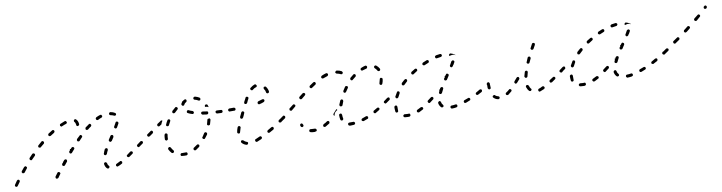

<svg xmlns="http://www.w3.org/2000/svg" viewBox="-30 -600 3555 946"><g transform="rotate(-10 1747.5 -127.0)"><path d="M20 -8Q20 -11 17 -13Q15 -14 12 -14Q9 -13 7 -11Q-1 0 -6 8Q-7 9 -7 11Q-8 12 -7 14Q-7 15 -6 16Q-5 17 -4 18Q-3 19 -1 19Q0 20 2 19Q3 19 4 18Q5 17 6 16Q11 9 19 -2Q21 -5 20 -8ZM224 -10Q223 -13 221 -15Q220 -16 218 -16Q217 -17 215 -17Q214 -16 212 -16Q211 -15 210 -14L198 2Q196 5 197 8Q197 11 199 13Q201 14 202 14Q204 15 205 14Q207 14 208 13Q209 13 210 12L222 -5Q224 -7 224 -10ZM461 9Q464 8 466 6Q467 5 467 3Q468 2 468 1Q468 -1 467 -2Q466 -4 465 -5Q460 -9 459 -18Q458 -21 455 -23Q453 -25 450 -24Q448 -24 447 -23Q446 -22 445 -21Q444 -20 444 -18Q443 -17 444 -15Q446 -1 455 7Q458 9 461 9ZM533 -7Q534 -10 533 -13Q532 -14 531 -15Q530 -16 528 -17Q527 -17 525 -17Q524 -17 523 -16Q513 -11 505 -7Q502 -6 501 -3Q500 0 501 3Q502 4 503 5Q504 6 505 7Q507 7 508 7Q510 7 511 6Q520 3 530 -3Q533 -4 533 -7ZM593 -46Q594 -49 592 -52Q591 -53 590 -54Q588 -55 587 -55Q585 -55 584 -55Q583 -55 581 -54L565 -42Q562 -41 561 -37Q561 -34 563 -32Q564 -31 565 -30Q566 -29 568 -29Q569 -29 570 -29Q572 -29 573 -30L590 -42Q592 -43 593 -46ZM67 -66Q66 -69 64 -71Q63 -72 61 -73Q60 -73 59 -73Q57 -73 56 -72Q54 -71 53 -70Q46 -62 39 -53Q37 -50 37 -47Q38 -44 40 -42Q43 -40 46 -41Q49 -41 51 -43Q58 -52 65 -61Q67 -63 67 -66ZM267 -63Q267 -64 267 -66Q267 -67 266 -68Q266 -70 265 -71Q262 -73 259 -72Q256 -72 254 -70L248 -63Q248 -62 247 -62Q246 -61 246 -60Q246 -60 246 -59L241 -54Q239 -51 240 -48Q240 -45 242 -43Q244 -42 245 -42Q246 -41 248 -42Q249 -42 251 -42Q252 -43 253 -44L266 -60Q267 -61 267 -63ZM451 -66Q451 -64 452 -63Q452 -61 453 -60Q454 -59 456 -59Q457 -58 459 -58Q460 -58 462 -59Q463 -60 464 -61Q465 -62 466 -63Q469 -72 474 -81Q474 -82 474 -84Q475 -85 474 -86Q474 -88 473 -89Q472 -90 471 -91Q468 -92 465 -91Q462 -91 460 -88Q455 -78 452 -68Q451 -67 451 -66ZM631 -71Q634 -73 634 -76Q635 -79 633 -81Q632 -83 631 -83Q630 -84 628 -84Q627 -85 625 -84Q624 -84 623 -83H622Q620 -81 619 -78Q619 -75 621 -72Q621 -71 623 -70Q624 -70 625 -69Q627 -69 628 -69Q630 -70 631 -71ZM313 -119Q313 -122 310 -124Q309 -125 308 -126Q306 -126 305 -126Q303 -126 302 -125Q301 -125 300 -124Q297 -121 295 -118Q293 -119 291 -118Q291 -118 290 -118Q290 -118 290 -118Q291 -116 291 -114Q289 -111 286 -108Q284 -106 285 -103Q285 -100 287 -98Q288 -97 290 -96Q291 -96 293 -96Q294 -96 295 -97Q297 -97 298 -99Q304 -106 311 -114Q313 -116 313 -119ZM117 -122Q117 -125 114 -127Q113 -128 112 -128Q111 -129 109 -129Q108 -129 106 -128Q105 -128 104 -127Q96 -119 88 -110Q87 -109 87 -108Q86 -106 86 -105Q86 -103 87 -102Q88 -100 89 -99Q90 -98 91 -98Q93 -97 94 -97Q96 -98 97 -98Q98 -99 99 -100Q107 -108 115 -116Q117 -118 117 -122ZM487 -125Q488 -122 490 -120Q493 -118 496 -119Q499 -120 501 -122Q507 -131 512 -139Q513 -142 513 -145Q512 -148 510 -150Q508 -151 507 -151Q505 -151 504 -151Q502 -150 501 -150Q500 -149 499 -148Q494 -140 488 -131Q486 -128 487 -125ZM361 -167Q361 -168 361 -170Q361 -171 361 -173Q360 -174 359 -175Q357 -177 354 -178Q351 -178 349 -175Q342 -168 334 -161Q333 -160 333 -158Q332 -157 332 -156Q332 -154 333 -153Q333 -151 334 -150Q337 -148 340 -148Q343 -148 345 -150Q352 -158 359 -165Q360 -166 361 -167ZM171 -173Q171 -176 169 -178Q167 -180 164 -181Q161 -181 159 -179Q150 -172 142 -164Q139 -162 139 -158Q139 -155 141 -153Q143 -151 147 -151Q150 -150 152 -153Q160 -160 169 -167Q171 -169 171 -173ZM524 -185Q525 -182 528 -180Q529 -179 531 -179Q532 -179 533 -179Q535 -180 536 -181Q537 -182 538 -183Q543 -192 548 -201Q548 -202 549 -204Q549 -205 548 -207Q548 -208 547 -209Q546 -210 545 -211Q542 -212 539 -212Q536 -211 535 -208Q530 -199 525 -190Q523 -188 524 -185ZM415 -215Q415 -218 413 -221Q412 -222 411 -223Q410 -224 408 -224Q407 -224 405 -224Q404 -223 403 -222Q395 -216 386 -210Q384 -208 384 -205Q383 -201 385 -199Q386 -198 388 -197Q389 -196 390 -196Q392 -196 393 -197Q395 -197 396 -198Q404 -205 412 -210Q414 -212 415 -215ZM231 -216Q232 -219 230 -222Q229 -224 226 -225Q223 -226 220 -224Q210 -218 201 -212Q198 -210 198 -207Q197 -204 199 -201Q201 -199 204 -198Q207 -198 209 -199Q219 -206 228 -211Q230 -213 231 -216ZM342 -228Q343 -226 344 -225Q345 -224 346 -224Q348 -223 349 -223Q352 -223 354 -226Q357 -228 357 -231Q356 -248 346 -257Q344 -259 341 -259Q338 -259 336 -256Q334 -254 334 -251Q334 -248 336 -246Q341 -241 342 -231Q342 -229 342 -228ZM296 -245Q297 -246 298 -248Q298 -249 299 -250Q299 -252 298 -253Q297 -256 294 -258Q292 -259 289 -258Q279 -254 267 -249Q266 -249 265 -248Q264 -246 263 -245Q263 -244 263 -242Q263 -241 263 -239Q265 -237 268 -235Q270 -234 273 -236Q284 -241 294 -244Q295 -244 296 -245ZM473 -245Q474 -246 475 -248Q476 -249 476 -251Q476 -252 475 -253Q474 -256 472 -258Q469 -259 466 -258Q456 -255 446 -250Q445 -249 444 -248Q443 -247 443 -246Q442 -244 442 -243Q442 -241 443 -240Q444 -237 447 -236Q450 -235 453 -236Q462 -241 471 -244Q472 -244 473 -245ZM536 -242Q537 -241 539 -242Q540 -242 542 -243Q543 -244 544 -245Q545 -248 544 -251Q544 -254 541 -255Q532 -261 519 -263Q518 -263 516 -263Q515 -262 514 -261Q512 -261 512 -259Q511 -258 511 -257Q510 -255 511 -254Q511 -252 512 -251Q513 -250 514 -249Q515 -248 517 -248Q527 -246 533 -243Q535 -242 536 -242Z M852 12Q853 11 854 11Q856 10 857 9Q857 8 858 6Q858 5 858 3Q858 0 855 -2Q853 -4 850 -3Q845 -3 841 -3Q836 -3 831 -3Q828 -4 826 -2Q823 0 823 3Q823 5 823 6Q823 7 824 9Q825 10 827 11Q828 11 829 11Q835 12 841 12Q846 12 852 12ZM921 -21Q922 -22 922 -23Q922 -25 922 -26Q922 -28 921 -29Q919 -31 916 -32Q913 -32 910 -30Q902 -24 894 -19Q891 -18 891 -15Q890 -12 891 -9Q892 -8 893 -7Q895 -6 896 -5Q897 -5 899 -5Q900 -5 902 -6Q911 -12 919 -18Q921 -19 921 -21ZM783 -12Q784 -11 786 -11Q787 -11 789 -11Q790 -12 791 -13Q794 -15 794 -18Q794 -21 792 -24Q786 -30 782 -39Q781 -40 780 -41Q779 -42 777 -43Q776 -43 774 -43Q773 -43 772 -42Q769 -41 768 -38Q767 -35 768 -32Q773 -22 781 -13Q782 -12 783 -12ZM970 -78Q969 -81 966 -83Q965 -84 964 -84Q962 -84 961 -84Q959 -84 958 -83Q957 -82 956 -81Q951 -72 945 -64Q944 -63 943 -62Q943 -60 943 -59Q943 -57 944 -56Q945 -55 946 -54Q947 -53 948 -53Q950 -52 951 -52Q953 -53 954 -53Q955 -54 956 -55Q963 -64 969 -72Q970 -75 970 -78ZM650 -85Q651 -86 651 -88Q651 -89 651 -91Q651 -92 650 -93Q648 -96 645 -96Q642 -97 639 -95Q629 -87 623 -83Q622 -82 621 -81Q620 -80 620 -78Q619 -77 620 -75Q620 -74 621 -73Q623 -70 626 -70Q629 -69 631 -71Q637 -75 648 -83Q649 -84 650 -85ZM762 -80Q764 -77 767 -77Q768 -77 770 -78Q771 -78 772 -79Q773 -80 774 -81Q775 -83 775 -84Q775 -94 777 -104Q777 -105 777 -107Q777 -108 776 -109Q775 -111 774 -111Q773 -112 771 -112Q768 -113 765 -111Q763 -109 762 -106Q760 -96 760 -85Q759 -82 762 -80ZM709 -129Q709 -132 707 -135Q706 -136 705 -137Q704 -138 702 -138Q701 -138 700 -138Q698 -137 697 -136L680 -124Q678 -123 677 -120Q677 -117 679 -114Q680 -111 683 -111Q687 -111 689 -112L706 -124Q708 -126 709 -129ZM998 -142Q998 -144 997 -145Q996 -146 996 -147Q995 -147 994 -148Q994 -148 994 -148Q990 -147 986 -147Q985 -146 984 -145Q984 -144 983 -143Q981 -134 978 -124Q977 -123 977 -121Q977 -120 978 -118Q979 -117 980 -116Q981 -115 982 -115Q985 -114 988 -115Q991 -116 992 -119Q995 -129 998 -140Q998 -141 998 -142ZM778 -150Q779 -147 782 -146Q785 -145 788 -146Q791 -147 792 -150Q796 -158 801 -167Q803 -170 802 -173Q802 -176 799 -177Q796 -179 793 -178Q790 -177 789 -175Q783 -166 779 -156Q777 -153 778 -150ZM741 -152Q738 -153 736 -155Q735 -157 735 -158Q735 -160 735 -161Q735 -162 736 -164Q737 -165 738 -166L753 -176L755 -178Q757 -179 760 -179Q762 -179 764 -177Q761 -172 758 -166Q757 -163 756 -160L747 -154Q744 -152 741 -152ZM1113 -166Q1115 -168 1116 -171Q1116 -172 1115 -174Q1114 -175 1113 -176Q1112 -177 1111 -178Q1110 -178 1108 -179H1107Q1104 -179 1102 -176Q1100 -174 1100 -171Q1100 -170 1100 -168Q1101 -167 1102 -166Q1103 -165 1104 -164Q1106 -164 1107 -164H1108Q1111 -163 1113 -166ZM1062 -166Q1064 -168 1064 -172Q1064 -175 1062 -177Q1060 -179 1057 -179L1037 -180Q1033 -180 1031 -178Q1029 -176 1029 -173Q1029 -170 1031 -168Q1033 -165 1036 -165L1056 -164Q1059 -164 1062 -166ZM991 -171Q993 -173 993 -176Q994 -179 992 -182Q990 -184 987 -184Q976 -186 967 -187Q964 -187 961 -186Q959 -184 958 -181Q958 -178 960 -175Q961 -173 964 -172Q974 -171 985 -169Q988 -169 991 -171ZM920 -184Q922 -185 923 -188Q924 -190 924 -191Q924 -193 923 -194Q922 -195 921 -196Q920 -197 919 -198Q908 -201 901 -205Q898 -207 895 -206Q892 -205 891 -202Q889 -199 890 -196Q891 -193 894 -192Q903 -187 914 -184Q917 -183 920 -184ZM819 -210Q819 -207 821 -205Q823 -203 826 -203Q829 -203 832 -205Q839 -212 846 -218Q849 -220 849 -223Q849 -226 847 -229Q845 -231 842 -232Q839 -232 837 -230Q829 -223 821 -216Q819 -213 819 -210ZM982 -211Q982 -213 983 -214Q983 -216 984 -217Q986 -218 987 -218Q990 -219 993 -218Q996 -217 997 -214Q999 -209 1000 -203Q995 -206 989 -207Q986 -207 983 -207Q983 -208 983 -208Q982 -210 982 -211ZM878 -254Q877 -254 876 -254Q876 -253 876 -252Q876 -252 876 -252Q873 -247 870 -242Q869 -239 871 -236Q872 -233 875 -232Q878 -231 880 -232Q883 -233 884 -236Q887 -243 895 -247Q897 -248 898 -251Q899 -254 898 -257Q897 -260 894 -261Q891 -262 888 -260Q883 -258 879 -254Q878 -254 878 -254ZM937 -265Q934 -263 933 -260Q933 -259 933 -257Q934 -256 934 -254Q935 -253 936 -252Q938 -251 939 -251Q948 -249 956 -244Q957 -244 958 -243Q960 -243 961 -243Q963 -244 964 -244Q965 -245 966 -247Q968 -249 967 -252Q966 -255 964 -257Q954 -263 942 -266Q939 -266 937 -265Z M1157 11Q1160 10 1160 7Q1161 5 1161 4Q1160 2 1160 1Q1159 0 1158 -1Q1157 -2 1155 -2Q1146 -5 1140 -12Q1139 -13 1137 -13Q1136 -14 1135 -14Q1133 -14 1132 -14Q1130 -13 1129 -12Q1127 -10 1127 -7Q1127 -4 1129 -2Q1137 8 1151 12Q1154 13 1157 11ZM1230 -5Q1231 -6 1232 -7Q1233 -9 1232 -10Q1232 -12 1232 -13Q1230 -16 1228 -17Q1225 -18 1222 -17Q1211 -12 1202 -8Q1200 -8 1199 -7Q1198 -6 1197 -4Q1197 -3 1197 -1Q1197 0 1197 1Q1198 4 1201 6Q1204 7 1207 6Q1217 2 1228 -3Q1229 -4 1230 -5ZM1298 -44Q1299 -47 1297 -49Q1296 -51 1295 -52Q1294 -53 1292 -53Q1291 -53 1290 -53Q1288 -53 1287 -52Q1277 -46 1268 -41Q1265 -39 1264 -36Q1263 -33 1265 -30Q1266 -28 1269 -27Q1272 -26 1275 -28Q1285 -33 1295 -39Q1297 -41 1298 -44ZM1118 -52Q1120 -50 1123 -49Q1124 -49 1126 -49Q1127 -49 1128 -50Q1130 -51 1130 -52Q1131 -54 1131 -55Q1133 -63 1137 -75Q1139 -78 1137 -81Q1136 -84 1133 -85Q1132 -85 1130 -85Q1129 -85 1127 -85Q1126 -84 1125 -83Q1124 -82 1123 -80Q1118 -67 1117 -58Q1116 -55 1118 -52ZM1345 -76Q1346 -79 1344 -81Q1342 -84 1339 -84Q1336 -85 1334 -83L1330 -81Q1329 -80 1328 -78Q1327 -77 1327 -76Q1327 -74 1327 -73Q1327 -71 1328 -70Q1330 -68 1333 -67Q1336 -67 1339 -68L1342 -71Q1345 -73 1345 -76ZM1148 -137 1144 -129Q1144 -128 1144 -126Q1143 -125 1144 -124Q1144 -122 1145 -121Q1146 -120 1148 -119Q1151 -118 1154 -119Q1156 -120 1158 -123L1162 -131L1167 -143Q1168 -145 1168 -146Q1168 -147 1168 -149Q1167 -150 1166 -151Q1165 -153 1164 -153Q1161 -155 1158 -153Q1155 -152 1154 -150ZM1124 -164Q1126 -165 1127 -166Q1128 -167 1128 -168Q1129 -170 1129 -171Q1129 -174 1127 -176Q1125 -179 1121 -179H1099Q1097 -178 1096 -178Q1095 -177 1094 -176Q1093 -175 1092 -174Q1091 -172 1092 -171Q1092 -168 1094 -166Q1096 -163 1099 -164H1121Q1123 -164 1124 -164ZM1276 -186Q1277 -188 1276 -191Q1275 -194 1272 -195Q1269 -196 1266 -195Q1258 -192 1246 -189Q1243 -188 1242 -185Q1240 -183 1241 -180Q1241 -177 1244 -175Q1247 -173 1250 -174Q1263 -177 1272 -181Q1275 -183 1276 -186ZM1177 -198V-197Q1175 -194 1176 -191Q1177 -188 1180 -187Q1183 -186 1186 -187Q1189 -188 1190 -191L1191 -192Q1195 -202 1200 -210Q1201 -213 1201 -216Q1200 -219 1197 -220Q1196 -221 1194 -221Q1193 -221 1191 -221Q1190 -220 1189 -220Q1187 -219 1187 -217Q1182 -208 1177 -198ZM1291 -255Q1288 -255 1285 -254Q1283 -252 1283 -249Q1282 -246 1284 -243Q1290 -236 1291 -226Q1291 -223 1294 -221Q1296 -219 1299 -220Q1302 -220 1304 -222Q1306 -225 1306 -228Q1304 -241 1296 -252Q1294 -255 1291 -255ZM1217 -256Q1217 -253 1219 -251Q1220 -249 1221 -249Q1223 -248 1224 -248Q1226 -248 1227 -248Q1228 -249 1230 -250Q1238 -257 1246 -259Q1247 -260 1249 -260Q1250 -261 1251 -263Q1251 -264 1252 -265Q1252 -267 1251 -268Q1250 -271 1248 -273Q1245 -274 1242 -274Q1231 -270 1220 -261Q1217 -259 1217 -256Z M1476 -9Q1475 -9 1473 -9Q1472 -9 1471 -8Q1469 -7 1469 -6Q1468 -4 1468 -3Q1467 0 1469 3Q1471 5 1474 6Q1483 8 1494 8Q1496 8 1497 7Q1501 7 1503 5Q1505 3 1505 0Q1505 -2 1504 -3Q1503 -5 1502 -6Q1501 -7 1500 -7Q1498 -8 1497 -8Q1496 -8 1494 -8Q1484 -8 1476 -9ZM1690 7Q1693 7 1695 4Q1697 2 1697 -1Q1697 -3 1696 -4Q1695 -5 1694 -6Q1693 -7 1692 -8Q1690 -8 1689 -8Q1680 -8 1672 -8Q1671 -8 1670 -8Q1667 -8 1664 -6Q1662 -4 1662 -1Q1662 1 1662 2Q1663 4 1664 5Q1665 6 1666 7Q1667 7 1669 7Q1670 8 1672 8Q1681 8 1690 7ZM1763 -11Q1764 -12 1765 -14Q1765 -15 1765 -17Q1765 -18 1765 -20Q1764 -22 1761 -24Q1758 -25 1755 -24Q1746 -20 1736 -17Q1735 -17 1734 -16Q1733 -15 1732 -14Q1731 -12 1731 -11Q1731 -9 1731 -8Q1732 -5 1735 -4Q1738 -2 1741 -3Q1751 -6 1760 -10Q1762 -10 1763 -11ZM1540 -17Q1539 -14 1540 -12Q1541 -10 1542 -9Q1543 -8 1545 -8Q1546 -7 1548 -8Q1549 -8 1550 -8Q1560 -14 1570 -20Q1573 -22 1573 -25Q1574 -28 1572 -31Q1571 -32 1570 -33Q1569 -33 1568 -34Q1566 -34 1565 -34Q1563 -33 1562 -33Q1553 -26 1543 -22Q1541 -20 1540 -17ZM1631 -25Q1634 -24 1637 -24Q1638 -25 1640 -26Q1641 -26 1642 -28Q1642 -29 1643 -30Q1643 -32 1643 -33Q1641 -41 1641 -51Q1641 -53 1640 -54Q1640 -56 1639 -57Q1638 -58 1636 -59Q1635 -59 1634 -59Q1631 -59 1628 -57Q1626 -55 1626 -52Q1626 -40 1628 -30Q1629 -27 1631 -25ZM1438 -44Q1435 -45 1433 -44Q1430 -43 1429 -40Q1427 -37 1429 -34L1430 -31Q1431 -28 1434 -27Q1437 -25 1440 -27Q1443 -28 1444 -31Q1445 -34 1444 -36L1442 -40Q1441 -43 1438 -44ZM1826 -45Q1827 -46 1827 -47Q1828 -49 1828 -50Q1827 -52 1826 -53Q1825 -56 1822 -56Q1819 -57 1816 -55Q1807 -50 1799 -45Q1796 -44 1796 -41Q1795 -38 1796 -35Q1797 -34 1798 -33Q1799 -32 1801 -31Q1802 -31 1804 -31Q1805 -31 1806 -32Q1815 -37 1824 -43Q1825 -43 1826 -45ZM1599 -60Q1598 -63 1601 -65Q1608 -73 1615 -81Q1616 -82 1617 -83Q1618 -84 1619 -84Q1620 -81 1622 -79Q1617 -77 1613 -73Q1608 -69 1606 -63Q1604 -58 1603 -53Q1603 -53 1602 -54Q1601 -54 1601 -55Q1599 -57 1599 -60ZM1869 -76Q1870 -79 1868 -81Q1867 -83 1866 -83Q1865 -84 1863 -84Q1862 -85 1860 -84Q1859 -84 1858 -83H1857Q1855 -81 1854 -78Q1854 -75 1856 -73Q1857 -71 1858 -71Q1859 -70 1861 -69Q1862 -69 1863 -70Q1865 -70 1866 -71Q1869 -73 1869 -76ZM1363 -89Q1364 -92 1362 -95Q1360 -97 1357 -98Q1354 -98 1352 -96Q1342 -89 1334 -83Q1332 -82 1332 -81Q1331 -80 1331 -78Q1330 -77 1331 -75Q1331 -74 1332 -73Q1334 -70 1337 -70Q1340 -69 1342 -71Q1351 -77 1361 -84Q1363 -86 1363 -89ZM1636 -100Q1636 -99 1637 -97Q1637 -96 1638 -95Q1640 -94 1641 -94Q1644 -93 1647 -94Q1650 -95 1651 -98Q1654 -107 1658 -116Q1658 -118 1658 -119Q1658 -121 1658 -122Q1657 -124 1656 -125Q1655 -126 1654 -126Q1651 -128 1648 -126Q1645 -125 1644 -122Q1640 -112 1636 -103Q1636 -102 1636 -100ZM1421 -133Q1422 -134 1422 -136Q1422 -137 1422 -139Q1421 -140 1420 -141Q1418 -144 1415 -144Q1412 -144 1410 -142L1392 -128Q1391 -127 1390 -126Q1390 -125 1390 -123Q1390 -122 1390 -120Q1390 -119 1391 -118Q1392 -117 1394 -116Q1395 -115 1396 -115Q1398 -115 1399 -115Q1401 -116 1402 -117L1419 -131Q1420 -132 1421 -133ZM1667 -162Q1667 -159 1670 -157Q1673 -156 1676 -157Q1679 -157 1680 -160Q1686 -168 1691 -176Q1693 -179 1693 -182Q1692 -185 1690 -187Q1687 -188 1684 -188Q1681 -188 1679 -185Q1673 -177 1668 -168Q1666 -165 1667 -162ZM1480 -183Q1480 -186 1478 -188Q1476 -191 1473 -191Q1470 -191 1468 -190L1450 -176Q1449 -175 1448 -173Q1448 -172 1447 -171Q1447 -169 1448 -168Q1448 -166 1449 -165Q1451 -163 1454 -162Q1457 -162 1460 -164L1477 -178Q1479 -180 1480 -183ZM1867 -195Q1865 -197 1862 -198Q1861 -198 1859 -198Q1858 -198 1857 -197Q1855 -196 1855 -195Q1854 -193 1854 -192Q1852 -183 1849 -173Q1848 -172 1849 -170Q1849 -169 1849 -168Q1850 -166 1851 -165Q1852 -164 1854 -164Q1857 -163 1859 -164Q1862 -166 1863 -169Q1867 -179 1868 -189Q1869 -192 1867 -195ZM1539 -223Q1540 -224 1540 -226Q1540 -227 1540 -228Q1540 -230 1539 -231Q1538 -234 1534 -235Q1531 -235 1529 -234Q1520 -228 1510 -221Q1507 -219 1507 -216Q1506 -213 1508 -211Q1510 -208 1513 -207Q1516 -207 1519 -209Q1528 -215 1537 -221Q1538 -222 1539 -223ZM1711 -218Q1711 -215 1713 -213Q1714 -212 1715 -211Q1716 -211 1718 -211Q1719 -211 1721 -211Q1722 -212 1723 -213Q1731 -219 1738 -225Q1741 -227 1741 -230Q1741 -233 1740 -236Q1739 -237 1737 -238Q1736 -239 1735 -239Q1733 -239 1732 -239Q1730 -238 1729 -237Q1721 -231 1713 -224Q1711 -222 1711 -218ZM1843 -263Q1840 -262 1838 -260Q1837 -258 1837 -257Q1836 -256 1837 -254Q1837 -253 1838 -251Q1838 -250 1840 -249Q1846 -244 1850 -236Q1851 -235 1852 -234Q1853 -233 1854 -233Q1856 -232 1857 -232Q1859 -232 1860 -233Q1863 -234 1864 -237Q1865 -240 1864 -243Q1858 -254 1849 -261Q1846 -263 1843 -263ZM1606 -256Q1608 -259 1607 -262Q1606 -265 1603 -266Q1601 -268 1598 -267Q1587 -264 1576 -259Q1575 -258 1574 -257Q1572 -256 1572 -255Q1571 -253 1571 -252Q1571 -250 1572 -249Q1573 -246 1576 -245Q1579 -244 1582 -245Q1592 -249 1602 -252Q1605 -253 1606 -256ZM1770 -259Q1769 -257 1770 -254Q1770 -252 1771 -251Q1772 -250 1774 -250Q1775 -249 1777 -249Q1778 -249 1780 -250Q1789 -253 1798 -255Q1799 -256 1800 -256Q1802 -257 1802 -259Q1803 -260 1803 -261Q1804 -263 1803 -264Q1803 -267 1800 -269Q1797 -271 1794 -270Q1785 -268 1774 -263Q1771 -262 1770 -259ZM1675 -249Q1678 -250 1679 -253Q1681 -255 1680 -258Q1679 -261 1677 -263Q1667 -269 1653 -271Q1650 -271 1647 -269Q1645 -267 1644 -264Q1644 -263 1644 -261Q1645 -260 1646 -259Q1647 -258 1648 -257Q1649 -256 1651 -256Q1662 -254 1669 -250Q1672 -249 1675 -249Z M1966 15Q1967 14 1968 14Q1970 13 1971 12Q1972 11 1972 9Q1973 8 1972 6Q1972 3 1970 1Q1968 -1 1964 0Q1961 0 1957 0Q1950 0 1945 -1Q1942 -1 1940 1Q1937 3 1937 6Q1937 7 1937 9Q1938 10 1939 11Q1939 13 1941 13Q1942 14 1944 14Q1950 15 1957 15Q1961 15 1966 15ZM2207 7Q2209 4 2208 1Q2208 -1 2207 -2Q2207 -3 2205 -4Q2204 -5 2203 -5Q2201 -5 2200 -5Q2189 -3 2180 -3Q2177 -3 2175 -1Q2173 2 2173 5Q2173 6 2174 8Q2174 9 2176 10Q2177 11 2178 12Q2179 12 2181 12Q2191 12 2202 10Q2205 9 2207 7ZM2038 -9Q2039 -11 2040 -12Q2040 -13 2040 -15Q2040 -16 2039 -18Q2038 -20 2035 -21Q2032 -22 2029 -21Q2020 -16 2011 -12Q2008 -11 2007 -8Q2006 -5 2007 -2Q2007 -1 2009 0Q2010 1 2011 2Q2012 2 2014 2Q2015 2 2017 2Q2026 -2 2036 -8Q2037 -8 2038 -9ZM2133 -2Q2136 -2 2139 -4Q2140 -5 2140 -6Q2141 -8 2141 -9Q2141 -11 2140 -12Q2140 -13 2139 -14Q2133 -20 2132 -28Q2132 -30 2131 -31Q2130 -32 2129 -33Q2128 -34 2127 -35Q2125 -35 2124 -35Q2121 -34 2119 -32Q2117 -30 2117 -26Q2119 -13 2128 -4Q2130 -2 2133 -2ZM2276 -16Q2277 -18 2276 -21Q2275 -23 2274 -24Q2273 -25 2272 -25Q2271 -26 2269 -26Q2268 -26 2266 -25Q2257 -22 2247 -18Q2244 -17 2243 -14Q2242 -12 2243 -9Q2243 -7 2244 -6Q2245 -5 2247 -4Q2248 -4 2249 -4Q2251 -4 2252 -4Q2262 -8 2272 -12Q2275 -13 2276 -16ZM1902 -22Q1902 -19 1905 -17Q1907 -15 1910 -16Q1912 -16 1913 -17Q1914 -18 1915 -19Q1916 -20 1916 -21Q1917 -23 1916 -24Q1916 -29 1916 -34Q1916 -39 1916 -43Q1916 -46 1914 -49Q1912 -51 1909 -51Q1906 -51 1904 -49Q1901 -47 1901 -44Q1901 -39 1901 -34Q1901 -28 1902 -22ZM2340 -48Q2341 -51 2340 -53Q2339 -55 2338 -56Q2337 -56 2335 -57Q2334 -57 2332 -57Q2331 -57 2329 -56Q2321 -51 2312 -46Q2309 -45 2308 -42Q2307 -39 2308 -36Q2309 -35 2310 -34Q2311 -33 2313 -33Q2314 -32 2316 -32Q2317 -32 2318 -33Q2328 -38 2337 -43Q2340 -45 2340 -48ZM2098 -51Q2098 -53 2098 -54Q2099 -56 2098 -57Q2098 -58 2097 -59Q2095 -62 2092 -62Q2088 -62 2086 -60Q2078 -54 2070 -48Q2069 -47 2068 -46Q2068 -44 2067 -43Q2067 -41 2068 -40Q2068 -38 2069 -37Q2071 -35 2074 -34Q2077 -34 2079 -36Q2088 -42 2096 -49Q2097 -50 2098 -51ZM2132 -90Q2133 -88 2134 -86Q2132 -82 2131 -79Q2129 -76 2130 -73Q2131 -70 2134 -69Q2135 -68 2137 -68Q2138 -68 2140 -69Q2141 -69 2142 -70Q2143 -71 2144 -72Q2148 -81 2153 -90Q2154 -92 2154 -93Q2155 -95 2154 -96Q2154 -97 2153 -99Q2152 -100 2151 -100Q2148 -102 2145 -101Q2142 -100 2140 -98Q2138 -94 2137 -91Q2134 -91 2132 -90ZM2383 -73Q2384 -74 2384 -76Q2385 -77 2384 -79Q2384 -80 2383 -81Q2381 -84 2378 -84Q2375 -85 2373 -83H2372Q2371 -82 2370 -80Q2369 -79 2369 -78Q2368 -76 2369 -75Q2369 -73 2370 -72Q2372 -70 2375 -69Q2378 -68 2380 -70L2381 -71Q2383 -72 2383 -73ZM1886 -88Q1886 -91 1885 -94Q1884 -95 1882 -96Q1881 -96 1880 -97Q1878 -97 1877 -96Q1875 -96 1874 -95Q1865 -88 1858 -83Q1855 -81 1855 -78Q1854 -75 1856 -73Q1857 -71 1858 -71Q1859 -70 1861 -70Q1862 -69 1864 -70Q1865 -70 1866 -71Q1873 -76 1883 -83Q1886 -85 1886 -88ZM1915 -90Q1916 -87 1919 -85Q1922 -84 1924 -85Q1927 -86 1929 -89Q1933 -98 1938 -106Q1940 -109 1939 -112Q1939 -115 1936 -117Q1933 -118 1930 -118Q1927 -117 1926 -114Q1920 -105 1915 -95Q1914 -93 1915 -90ZM2172 -152Q2171 -151 2171 -150Q2171 -149 2172 -147L2167 -141Q2166 -139 2166 -135Q2167 -132 2169 -131Q2172 -129 2175 -130Q2178 -130 2180 -133L2191 -150Q2193 -153 2192 -156Q2192 -159 2189 -160Q2187 -162 2183 -162Q2180 -161 2179 -158L2174 -152Q2173 -152 2172 -152ZM1967 -164Q1967 -164 1967 -164Q1967 -164 1967 -163Q1963 -159 1958 -155Q1957 -154 1957 -152Q1956 -151 1956 -149Q1956 -148 1957 -147Q1957 -145 1958 -144Q1961 -142 1964 -142Q1967 -142 1969 -144Q1976 -151 1984 -158Q1986 -160 1986 -163Q1986 -166 1984 -169Q1982 -171 1979 -171Q1976 -171 1974 -169Q1971 -167 1968 -164Q1968 -164 1967 -164ZM2012 -196Q2011 -193 2013 -190Q2014 -188 2017 -187Q2021 -186 2023 -188Q2031 -194 2040 -199Q2043 -201 2044 -204Q2044 -207 2043 -209Q2041 -212 2038 -213Q2035 -213 2033 -212Q2023 -206 2015 -201Q2012 -199 2012 -196ZM2206 -195Q2206 -192 2209 -190Q2211 -188 2214 -189Q2217 -190 2219 -192Q2221 -196 2223 -199Q2223 -199 2224 -199Q2225 -201 2226 -203Q2226 -203 2226 -203Q2228 -207 2230 -210Q2231 -211 2231 -213Q2232 -214 2231 -216Q2231 -217 2230 -218Q2229 -219 2228 -220Q2225 -222 2222 -221Q2219 -220 2217 -218Q2213 -210 2207 -200Q2205 -198 2206 -195ZM2090 -241Q2090 -241 2090 -241Q2090 -241 2090 -241Q2084 -238 2078 -236Q2075 -234 2074 -231Q2073 -229 2074 -226Q2076 -223 2079 -222Q2081 -221 2084 -222Q2094 -226 2103 -230Q2106 -231 2107 -234Q2108 -237 2107 -240Q2106 -243 2103 -244Q2100 -245 2097 -244Q2094 -242 2090 -241Q2090 -241 2090 -241ZM2213 -254Q2214 -256 2215 -256Q2217 -257 2218 -257Q2220 -257 2221 -256Q2229 -254 2235 -250Q2238 -248 2240 -247Q2240 -246 2241 -246Q2241 -245 2242 -244Q2237 -247 2232 -248Q2225 -249 2219 -247Q2216 -247 2213 -245Q2211 -246 2211 -248Q2211 -250 2211 -252Q2212 -253 2213 -254ZM2144 -258Q2143 -258 2142 -256Q2141 -255 2141 -254Q2141 -252 2141 -251Q2142 -248 2144 -246Q2147 -244 2150 -245Q2161 -247 2169 -248Q2172 -248 2174 -251Q2176 -253 2176 -256Q2176 -259 2173 -261Q2171 -263 2168 -263Q2158 -262 2147 -260Q2145 -259 2144 -258Z M2414 6Q2416 6 2417 5Q2418 4 2419 3Q2420 2 2420 0Q2421 -3 2419 -5Q2417 -8 2414 -8Q2406 -10 2400 -15Q2398 -18 2395 -18Q2392 -17 2389 -15Q2387 -13 2387 -10Q2387 -7 2390 -5Q2399 4 2411 6Q2413 7 2414 6ZM2645 -6Q2646 -7 2647 -9Q2647 -10 2647 -11Q2647 -13 2646 -14Q2645 -17 2642 -18Q2639 -19 2636 -18Q2626 -12 2618 -10Q2615 -9 2614 -6Q2613 -3 2614 0Q2614 1 2615 2Q2616 3 2617 4Q2619 5 2620 5Q2622 5 2623 4Q2632 1 2643 -4Q2644 -5 2645 -6ZM2574 -6Q2577 -5 2579 -8Q2580 -9 2581 -10Q2581 -11 2582 -13Q2582 -14 2581 -16Q2581 -17 2579 -18Q2574 -24 2572 -33Q2571 -34 2570 -35Q2569 -37 2568 -37Q2567 -38 2565 -38Q2564 -39 2562 -38Q2559 -37 2558 -35Q2556 -32 2557 -29Q2561 -16 2569 -8Q2571 -6 2574 -6ZM2484 -25Q2484 -28 2482 -31Q2481 -32 2480 -32Q2479 -33 2477 -33Q2476 -33 2474 -33Q2473 -32 2472 -31Q2464 -24 2456 -19Q2454 -18 2453 -15Q2452 -12 2454 -9Q2455 -8 2456 -7Q2457 -6 2459 -6Q2460 -6 2462 -6Q2463 -6 2465 -7Q2473 -13 2481 -20Q2484 -22 2484 -25ZM2707 -47Q2708 -50 2706 -52Q2705 -53 2704 -54Q2703 -55 2702 -55Q2700 -56 2699 -55Q2697 -55 2696 -54Q2687 -48 2679 -43Q2678 -42 2677 -41Q2676 -40 2676 -38Q2675 -37 2676 -35Q2676 -34 2677 -33Q2678 -30 2681 -29Q2684 -29 2687 -30Q2695 -36 2704 -42Q2707 -43 2707 -47ZM2373 -51Q2375 -49 2379 -49Q2380 -49 2381 -50Q2383 -51 2384 -52Q2385 -53 2385 -54Q2385 -56 2385 -57Q2384 -66 2384 -77Q2384 -80 2382 -82Q2380 -85 2377 -85Q2374 -85 2372 -82Q2370 -80 2370 -77Q2370 -66 2370 -56Q2371 -53 2373 -51ZM2532 -76Q2532 -77 2532 -79Q2532 -80 2531 -81Q2531 -83 2529 -84Q2527 -86 2524 -85Q2521 -85 2519 -82Q2512 -74 2506 -67Q2505 -66 2505 -64Q2504 -63 2504 -61Q2504 -60 2505 -59Q2506 -57 2507 -56Q2509 -54 2512 -54Q2515 -55 2517 -57Q2524 -65 2531 -73Q2532 -74 2532 -76ZM2748 -73Q2749 -74 2749 -76Q2750 -77 2749 -79Q2749 -80 2748 -81Q2746 -84 2743 -84Q2740 -85 2738 -83H2737Q2736 -82 2735 -81Q2734 -79 2734 -78Q2734 -77 2734 -75Q2735 -74 2735 -72Q2737 -70 2740 -69Q2743 -69 2746 -71Q2748 -72 2748 -73ZM2560 -77Q2561 -74 2564 -74Q2566 -73 2567 -74Q2569 -74 2570 -75Q2571 -75 2572 -77Q2573 -78 2573 -79Q2575 -88 2578 -99Q2579 -100 2578 -101Q2578 -103 2578 -104Q2577 -106 2576 -107Q2575 -107 2573 -108Q2570 -109 2567 -107Q2565 -106 2564 -103Q2561 -92 2558 -82Q2558 -79 2560 -77ZM2581 -145Q2583 -142 2585 -141Q2588 -140 2591 -141Q2594 -142 2595 -145Q2599 -154 2604 -164Q2605 -166 2604 -169Q2603 -172 2600 -174Q2597 -175 2594 -174Q2591 -173 2590 -170Q2585 -160 2582 -151Q2580 -148 2581 -145ZM2612 -210Q2613 -207 2616 -205Q2619 -204 2622 -205Q2625 -206 2626 -208Q2631 -217 2636 -226Q2637 -229 2637 -232Q2636 -235 2633 -236Q2630 -238 2627 -237Q2624 -236 2623 -234Q2618 -224 2613 -215Q2611 -213 2612 -210Z M2844 15Q2845 14 2846 14Q2848 13 2849 12Q2850 11 2850 9Q2851 8 2850 6Q2850 3 2848 1Q2846 -1 2842 0Q2839 0 2835 0Q2828 0 2823 -1Q2820 -1 2818 1Q2815 3 2815 6Q2815 7 2815 9Q2816 10 2817 11Q2817 13 2819 13Q2820 14 2822 14Q2828 15 2835 15Q2839 15 2844 15ZM3085 7Q3087 4 3086 1Q3086 -1 3085 -2Q3085 -3 3083 -4Q3082 -5 3081 -5Q3079 -5 3078 -5Q3067 -3 3058 -3Q3055 -3 3053 -1Q3051 2 3051 5Q3051 6 3052 8Q3052 9 3054 10Q3055 11 3056 12Q3057 12 3059 12Q3069 12 3080 10Q3083 9 3085 7ZM2916 -9Q2917 -11 2918 -12Q2918 -13 2918 -15Q2918 -16 2917 -18Q2916 -20 2913 -21Q2910 -22 2907 -21Q2898 -16 2889 -12Q2886 -11 2885 -8Q2884 -5 2885 -2Q2885 -1 2887 0Q2888 1 2889 2Q2890 2 2892 2Q2893 2 2895 2Q2904 -2 2914 -8Q2915 -8 2916 -9ZM3011 -2Q3014 -2 3017 -4Q3018 -5 3018 -6Q3019 -8 3019 -9Q3019 -11 3018 -12Q3018 -13 3017 -14Q3011 -20 3010 -28Q3010 -30 3009 -31Q3008 -32 3007 -33Q3006 -34 3005 -35Q3003 -35 3002 -35Q2999 -34 2997 -32Q2995 -30 2995 -26Q2997 -13 3006 -4Q3008 -2 3011 -2ZM3154 -16Q3155 -18 3154 -21Q3153 -23 3152 -24Q3151 -25 3150 -25Q3149 -26 3147 -26Q3146 -26 3144 -25Q3135 -22 3125 -18Q3122 -17 3121 -14Q3120 -12 3121 -9Q3121 -7 3122 -6Q3123 -5 3125 -4Q3126 -4 3127 -4Q3129 -4 3130 -4Q3140 -8 3150 -12Q3153 -13 3154 -16ZM2780 -22Q2780 -19 2783 -17Q2785 -15 2788 -16Q2790 -16 2791 -17Q2792 -18 2793 -19Q2794 -20 2794 -21Q2795 -23 2794 -24Q2794 -29 2794 -34Q2794 -39 2794 -43Q2794 -46 2792 -49Q2790 -51 2787 -51Q2784 -51 2782 -49Q2779 -47 2779 -44Q2779 -39 2779 -34Q2779 -28 2780 -22ZM3218 -48Q3219 -51 3218 -53Q3217 -55 3216 -56Q3215 -56 3213 -57Q3212 -57 3210 -57Q3209 -57 3207 -56Q3199 -51 3190 -46Q3187 -45 3186 -42Q3185 -39 3186 -36Q3187 -35 3188 -34Q3189 -33 3191 -33Q3192 -32 3194 -32Q3195 -32 3196 -33Q3206 -38 3215 -43Q3218 -45 3218 -48ZM2976 -51Q2976 -53 2976 -54Q2977 -56 2976 -57Q2976 -58 2975 -59Q2973 -62 2970 -62Q2966 -62 2964 -60Q2956 -54 2948 -48Q2947 -47 2946 -46Q2946 -44 2945 -43Q2945 -41 2946 -40Q2946 -38 2947 -37Q2949 -35 2952 -34Q2955 -34 2957 -36Q2966 -42 2974 -49Q2975 -50 2976 -51ZM3010 -90Q3011 -88 3012 -86Q3010 -82 3009 -79Q3007 -76 3008 -73Q3009 -70 3012 -69Q3013 -68 3015 -68Q3016 -68 3018 -69Q3019 -69 3020 -70Q3021 -71 3022 -72Q3026 -81 3031 -90Q3032 -92 3032 -93Q3033 -95 3032 -96Q3032 -97 3031 -99Q3030 -100 3029 -100Q3026 -102 3023 -101Q3020 -100 3018 -98Q3016 -94 3015 -91Q3012 -91 3010 -90ZM3261 -73Q3262 -74 3262 -76Q3263 -77 3262 -79Q3262 -80 3261 -81Q3259 -84 3256 -84Q3253 -85 3251 -83H3250Q3249 -82 3248 -80Q3247 -79 3247 -78Q3246 -76 3247 -75Q3247 -73 3248 -72Q3250 -70 3253 -69Q3256 -68 3258 -70L3259 -71Q3261 -72 3261 -73ZM2764 -88Q2764 -91 2763 -94Q2762 -95 2760 -96Q2759 -96 2758 -97Q2756 -97 2755 -96Q2753 -96 2752 -95Q2743 -88 2736 -83Q2733 -81 2733 -78Q2732 -75 2734 -73Q2735 -71 2736 -71Q2737 -70 2739 -70Q2740 -69 2742 -70Q2743 -70 2744 -71Q2751 -76 2761 -83Q2764 -85 2764 -88ZM2793 -90Q2794 -87 2797 -85Q2800 -84 2802 -85Q2805 -86 2807 -89Q2811 -98 2816 -106Q2818 -109 2817 -112Q2817 -115 2814 -117Q2811 -118 2808 -118Q2805 -117 2804 -114Q2798 -105 2793 -95Q2792 -93 2793 -90ZM3050 -152Q3049 -151 3049 -150Q3049 -149 3050 -147L3045 -141Q3044 -139 3044 -135Q3045 -132 3047 -131Q3050 -129 3053 -130Q3056 -130 3058 -133L3069 -150Q3071 -153 3070 -156Q3070 -159 3067 -160Q3065 -162 3061 -162Q3058 -161 3057 -158L3052 -152Q3051 -152 3050 -152ZM2845 -164Q2845 -164 2845 -164Q2845 -164 2845 -163Q2841 -159 2836 -155Q2835 -154 2835 -152Q2834 -151 2834 -149Q2834 -148 2835 -147Q2835 -145 2836 -144Q2839 -142 2842 -142Q2845 -142 2847 -144Q2854 -151 2862 -158Q2864 -160 2864 -163Q2864 -166 2862 -169Q2860 -171 2857 -171Q2854 -171 2852 -169Q2849 -167 2846 -164Q2846 -164 2845 -164ZM2890 -196Q2889 -193 2891 -190Q2892 -188 2895 -187Q2899 -186 2901 -188Q2909 -194 2918 -199Q2921 -201 2922 -204Q2922 -207 2921 -209Q2919 -212 2916 -213Q2913 -213 2911 -212Q2901 -206 2893 -201Q2890 -199 2890 -196ZM3084 -195Q3084 -192 3087 -190Q3089 -188 3092 -189Q3095 -190 3097 -192Q3099 -196 3101 -199Q3101 -199 3102 -199Q3103 -201 3104 -203Q3104 -203 3104 -203Q3106 -207 3108 -210Q3109 -211 3109 -213Q3110 -214 3109 -216Q3109 -217 3108 -218Q3107 -219 3106 -220Q3103 -222 3100 -221Q3097 -220 3095 -218Q3091 -210 3085 -200Q3083 -198 3084 -195ZM2968 -241Q2968 -241 2968 -241Q2968 -241 2968 -241Q2962 -238 2956 -236Q2953 -234 2952 -231Q2951 -229 2952 -226Q2954 -223 2957 -222Q2959 -221 2962 -222Q2972 -226 2981 -230Q2984 -231 2985 -234Q2986 -237 2985 -240Q2984 -243 2981 -244Q2978 -245 2975 -244Q2972 -242 2968 -241Q2968 -241 2968 -241ZM3091 -254Q3092 -256 3093 -256Q3095 -257 3096 -257Q3098 -257 3099 -256Q3107 -254 3113 -250Q3116 -248 3118 -247Q3118 -246 3119 -246Q3119 -245 3120 -244Q3115 -247 3110 -248Q3103 -249 3097 -247Q3094 -247 3091 -245Q3089 -246 3089 -248Q3089 -250 3089 -252Q3090 -253 3091 -254ZM3022 -258Q3021 -258 3020 -256Q3019 -255 3019 -254Q3019 -252 3019 -251Q3020 -248 3022 -246Q3025 -244 3028 -245Q3039 -247 3047 -248Q3050 -248 3052 -251Q3054 -253 3054 -256Q3054 -259 3051 -261Q3049 -263 3046 -263Q3036 -262 3025 -260Q3023 -259 3022 -258Z M3280 -85Q3281 -86 3281 -88Q3281 -89 3281 -91Q3281 -92 3280 -93Q3278 -96 3275 -96Q3272 -97 3269 -95L3251 -82Q3249 -81 3249 -80Q3248 -78 3248 -77Q3247 -75 3248 -74Q3248 -73 3249 -71Q3251 -69 3254 -68Q3257 -68 3259 -70L3278 -83Q3279 -84 3280 -85ZM3342 -129Q3343 -131 3343 -132Q3343 -134 3343 -135Q3342 -136 3342 -138Q3341 -139 3339 -140Q3338 -140 3337 -141Q3335 -141 3334 -141Q3332 -140 3331 -139L3312 -126Q3311 -125 3310 -124Q3310 -122 3309 -121Q3309 -119 3310 -118Q3310 -117 3311 -115Q3313 -113 3316 -112Q3319 -112 3321 -114L3340 -127Q3341 -128 3342 -129ZM3386 -161 3401 -173Q3403 -175 3404 -178Q3404 -181 3402 -183Q3400 -186 3397 -186Q3394 -187 3392 -185L3377 -173L3374 -171Q3372 -170 3372 -169Q3371 -167 3371 -166Q3370 -164 3371 -163Q3371 -161 3372 -160Q3374 -158 3377 -157Q3380 -157 3383 -159ZM3463 -226Q3463 -229 3461 -231Q3459 -234 3456 -234Q3453 -234 3451 -232Q3442 -225 3433 -218Q3431 -216 3430 -212Q3430 -209 3432 -207Q3434 -205 3437 -204Q3440 -204 3443 -206Q3452 -214 3460 -221Q3463 -223 3463 -226ZM3503 -264Q3503 -267 3501 -269Q3500 -270 3499 -271Q3497 -272 3496 -271Q3494 -271 3493 -271Q3492 -270 3491 -269L3489 -268Q3487 -265 3487 -262Q3487 -259 3489 -257Q3491 -255 3494 -255Q3498 -255 3500 -257L3501 -259Q3504 -261 3503 -264Z"/></g></svg>

Font: FRB American Cursive Dashed Extralight
Style: Italic
Weight: 200
Italic angle: -25°
Version: Version 2.0;Modular Font Editor K font №1